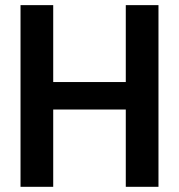

<svg xmlns="http://www.w3.org/2000/svg" viewBox="-20 -720 690 740"><path d="M59.1 0V-700.2H185.1V-403.8H464.8V-700.2H590.8V0H464.8V-297.9H185.1V0Z"/></svg>

Font: LT Hoop SemBd
Style: Regular
Weight: 600
Designer: Daniel Lyons
Foundry: LyonsType
Version: Version 1.000